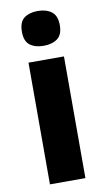

<svg xmlns="http://www.w3.org/2000/svg" viewBox="-88 -811 467 853"><g transform="rotate(-10 146.0 -384.0)"><path d="M146 -768Q184 -768 208 -750Q232 -732 232 -689Q232 -646 208 -628.5Q184 -611 146 -611Q108 -611 84.5 -628.5Q61 -646 61 -689Q61 -733 84.5 -750.5Q108 -768 146 -768ZM226 -549V0H66V-549Z"/></g></svg>

Font: Noto Sans Armenian SemiCondensed ExtraBold
Style: Regular
Weight: 800
Width: 4
Designer: Monotype Design Team
Foundry: Monotype Imaging Inc.
Version: Version 2.008; ttfautohint (v1.8.4.7-5d5b)